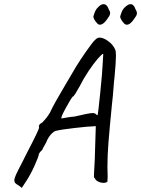

<svg xmlns="http://www.w3.org/2000/svg" viewBox="-20 -859 679 924"><path d="M69 33Q58 27 53.5 22Q49 17 49 9Q49 -1 57.5 -19.5Q66 -38 87 -78Q93 -91 110 -124Q168 -235 168 -245Q167 -247 167 -251Q167 -261 183 -269Q206 -292 221 -318Q231 -340 248 -370.5Q265 -401 290 -443Q302 -464 326 -504Q363 -570 421 -648Q444 -679 459 -678Q478 -678 501.5 -660.5Q525 -643 534 -621Q538 -614 538 -591Q538 -560 531 -486Q529 -473 527 -445Q524 -400 518 -349Q507 -237 502 -174Q497 -111 497 -56Q497 -28 498 -15V-8L497 15Q491 21 479 21Q465 21 452 14.5Q439 8 437 -1Q436 -2 434 -3Q432 -4 432 -12L433 -34L436 -90L441 -252L428 -251Q408 -251 339 -243Q270 -235 253 -230Q244 -230 231 -218Q218 -206 208 -187Q205 -177 194 -158.5Q183 -140 183 -137Q177 -133 172.5 -126.5Q168 -120 167 -118Q167 -107 146.5 -62Q126 -17 106 13L85 45ZM338 -298Q410 -315 426 -315Q433 -315 439 -312Q442 -308 445.5 -306.5Q449 -305 450 -305Q452 -311 462.5 -413.5Q473 -516 474 -550L477 -600Q471 -600 451 -577Q431 -554 406.5 -517.5Q382 -481 363 -443Q353 -425 343.5 -409.5Q334 -394 330 -394Q323 -387 297 -340Q271 -293 276 -289Q282 -290 302 -293.5Q322 -297 338 -298ZM430 -782Q439 -813 450 -822Q452 -824 456.5 -828.5Q461 -833 464 -834Q470 -839 478 -839Q495 -839 503 -815Q510 -803 510 -796Q510 -789 506 -782Q502 -775 493 -763Q476 -740 461 -740Q452 -740 445 -750Q438 -757 433 -767Q428 -777 430 -782ZM559 -782Q568 -813 579 -822Q581 -824 586 -828.5Q591 -833 594 -834Q600 -839 608 -839Q624 -839 632 -815Q639 -803 639 -796Q639 -789 635 -782Q631 -775 622 -763Q605 -740 591 -740Q581 -740 574 -750Q567 -757 562 -767Q557 -777 559 -782Z"/></svg>

Font: Caveat
Style: Regular
Weight: 400
Designer: Pablo Impallari
Foundry: Pablo Impallari
Version: Version 1.500; ttfautohint (v1.6)